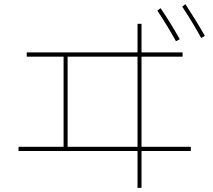

<svg xmlns="http://www.w3.org/2000/svg" viewBox="-20 -866 1040 936"><path d="M747.1 -814.5 762.7 -826.2Q811.5 -754.9 856.4 -674.8L837.9 -665Q797.9 -737.3 747.1 -814.5ZM868.2 -834 883.8 -845.7Q937.5 -763.7 978.5 -691.4L960.9 -680.7Q920.9 -753.9 868.2 -834ZM910.2 -150.4V-129.9H669.9V49.8H650.4V-129.9H70.3V-150.4H290V-589.8H110.4V-610.4H650.4V-750H669.9V-610.4H870.1V-589.8H669.9V-150.4ZM309.6 -150.4H650.4V-589.8H309.6Z"/></svg>

Font: Mgen+ 1mn thin
Style: Regular
Weight: 100
Designer: [Source Han Sans]
Ryoko NISHIZUKA  (kana & ideographs); Paul D. Hunt (Latin, Greek & Cyrillic); Wenlong ZHANG  (bopomofo
Version: Version 1.059.20150602